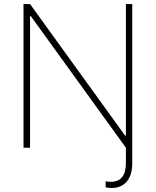

<svg xmlns="http://www.w3.org/2000/svg" viewBox="-20 -727 768 945"><path d="M131.8 -647.5H127.9V0H95.7V-707H127.9L595.7 -59.6H599.6V-707H630.9V76.2Q630.9 134.8 604 166.5Q577.1 198.2 529.3 198.2Q509.3 198.2 500 194.3V165Q508.8 168 524.4 168Q599.6 168 599.6 76.2V0Z"/></svg>

Font: Pretendard GOV Thin
Style: Regular
Weight: 100
Designer: Base glyphs from Inter by Rasmus Andersson; Hangeul glyphs from Noto Sans CJK(Source Han Sans) by Jang Soo-young and Kan
Foundry: Kil Hyung-jin
Version: Version 1.309